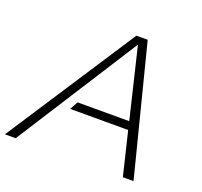

<svg xmlns="http://www.w3.org/2000/svg" viewBox="-173 -836 1024 974"><g transform="rotate(20 338.5 -349.0)"><path d="M5.9 0H-52.2L403.3 -698.2H464.4L642.1 0H584.5L527.8 -234.4H214.8L238.8 -278.3H517.6L426.3 -658.2Z"/></g></svg>

Font: Sansation Light
Style: Light Italic
Weight: 300
Designer: Bernd Montag
Version: Version 1.301